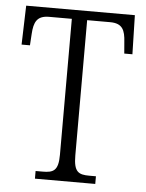

<svg xmlns="http://www.w3.org/2000/svg" viewBox="-52 -756 608 799"><g transform="rotate(5 252.0 -357.0)"><path d="M124 0H376V-32H348C303 -32 283 -42 283 -111V-676H379C431 -676 442 -648 445 -599L449 -551H483L479 -714H25L20 -551H55L58 -599C61 -648 73 -676 124 -676H219V-108C219 -41 198 -32 153 -32H124Z"/></g></svg>

Font: Noto Serif Devanagari Condensed Light
Style: Regular
Weight: 300
Width: 3
Designer: Universal Thirst, Indian Type Foundry and the Monotype Design Team
Foundry: Monotype Imaging Inc.
Version: Version 2.004